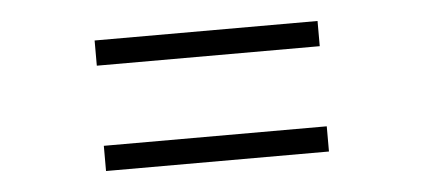

<svg xmlns="http://www.w3.org/2000/svg" viewBox="-29 -441 654 296"><g transform="rotate(-5 297.5 -293.0)"><path d="M125 -394H470V-355H125ZM125 -231H470V-192H125Z"/></g></svg>

Font: Bellota Text Light
Style: Regular
Weight: 300
Designer: Kemie Guaida
Foundry: Kemie Guaida
Version: Version 4.001